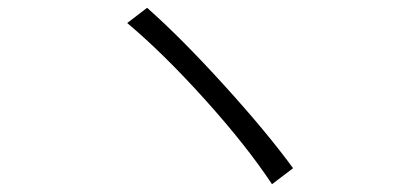

<svg xmlns="http://www.w3.org/2000/svg" viewBox="-20 -589 1040 492"><path d="M731 -158 677 -117Q613 -214 506.5 -332.5Q400 -451 306 -530L357 -569Q444 -492 553.5 -371.5Q663 -251 731 -158Z"/></svg>

Font: 寒蝉端黑体 Light
Style: Regular
Weight: 300
Designer: ChillDuanSans {Warren2060}; 
Source Han Sans {Ryoko NISHIZUKA 西塚涼子 (kana, bopomofo & ideographs); Paul D. Hunt (Latin, G
Foundry: ChillType&Adobe
Version: Version 1.300;Glyphs 3.3 (3306)